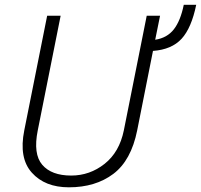

<svg xmlns="http://www.w3.org/2000/svg" viewBox="-20 -777 845 807"><path d="M652.8 -710.9 632.3 -609.9Q682.6 -617.7 710.7 -653.8Q738.8 -689.9 752.4 -756.8H804.7Q784.7 -659.2 743.2 -614Q701.7 -568.8 623 -563L556.6 -229Q531.2 -102.5 456.3 -46.1Q381.3 10.3 269.5 10.3Q168.9 10.3 113.8 -51.3Q58.6 -112.8 82 -229L178.2 -710.9H234.9L138.7 -229Q118.7 -129.9 157.5 -84.5Q196.3 -39.1 279.3 -39.1Q357.4 -39.1 419.7 -88.4Q481.9 -137.7 500.5 -229L596.7 -710.9Z"/></svg>

Font: Franko
Style: Light Italic
Weight: 300
Designer: Google
Version: Version 1.200310; 2013